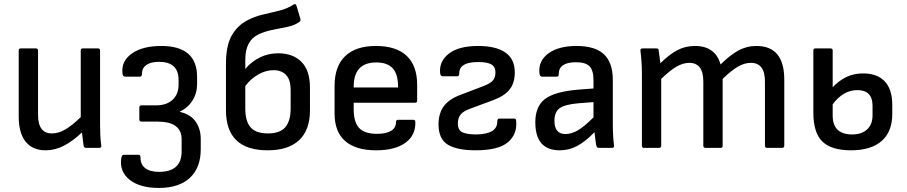

<svg xmlns="http://www.w3.org/2000/svg" viewBox="-20 -727 4459 944"><path d="M204 12Q140 12 106 -30.5Q72 -73 72 -154V-479Q72 -489 82 -489H156Q167 -489 167 -479V-163Q167 -71 235 -71Q267 -71 299.5 -89.5Q332 -108 377 -151V-479Q377 -489 387 -489H461Q472 -489 472 -479V-123Q472 -95 473 -66.5Q474 -38 478 -11Q480 0 467 0H404Q393 0 391 -10Q389 -26 387 -42.5Q385 -59 383 -76Q339 -34 295 -11Q251 12 204 12Z M761 197Q668 197 617.5 157Q567 117 576 52Q578 41 581 37.5Q584 34 589 34H662Q671 34 671 50Q671 82 694.5 100Q718 118 762 118Q873 118 873 17V-42Q873 -129 755 -129H676Q665 -129 665 -140V-199Q665 -209 676 -209H747Q799 -209 828.5 -236.5Q858 -264 858 -311V-334Q858 -423 762 -423Q721 -423 699.5 -407.5Q678 -392 678 -365Q678 -350 668 -350H595Q583 -350 582 -368Q576 -427 628.5 -464Q681 -501 773 -501Q949 -501 949 -349V-313Q949 -269 926.5 -233Q904 -197 864 -178V-177Q917 -165 942 -129Q967 -93 967 -44V7Q967 97 914 147Q861 197 761 197Z M1296 12Q1091 12 1091 -185V-412Q1091 -503 1119 -552Q1147 -601 1194 -626Q1231 -646 1273 -655.5Q1315 -665 1354.5 -675Q1394 -685 1424 -705Q1434 -711 1438 -698L1457 -634Q1459 -625 1453 -620Q1430 -603 1396 -595.5Q1362 -588 1324 -581Q1286 -574 1251 -558Q1186 -527 1186 -434V-388Q1216 -424 1257.5 -444.5Q1299 -465 1348 -465Q1420 -465 1462 -423Q1504 -381 1504 -296V-185Q1504 -88 1451 -38Q1398 12 1296 12ZM1186 -193Q1186 -131 1212 -101Q1238 -71 1298 -71Q1357 -71 1383 -102Q1409 -133 1409 -193V-283Q1409 -335 1386.5 -358.5Q1364 -382 1325 -382Q1287 -382 1250 -361Q1213 -340 1186 -304Z M1829 12Q1729 12 1677 -33.5Q1625 -79 1625 -169V-305Q1625 -401 1677 -451Q1729 -501 1828 -501Q1928 -501 1979.5 -452.5Q2031 -404 2031 -310V-232Q2031 -222 2021 -222H1719V-190Q1719 -126 1746 -97.5Q1773 -69 1833 -69Q1878 -69 1902.5 -83.5Q1927 -98 1927 -127Q1927 -138 1938 -138H2012Q2021 -138 2022 -129Q2025 -63 1974 -25.5Q1923 12 1829 12ZM1719 -297H1937V-302Q1937 -363 1910.5 -391.5Q1884 -420 1830 -420Q1719 -420 1719 -301Z M2318 12Q2229 12 2183 -15Q2137 -42 2136 -114Q2136 -169 2161.5 -204Q2187 -239 2242 -260L2355 -303Q2390 -316 2403 -331Q2416 -346 2416 -371Q2416 -399 2395.5 -410.5Q2375 -422 2331 -422Q2238 -422 2238 -367Q2238 -352 2229 -352H2156Q2146 -352 2144 -367Q2138 -425 2186.5 -463Q2235 -501 2331 -501Q2418 -501 2464.5 -469Q2511 -437 2511 -371Q2511 -320 2486.5 -288Q2462 -256 2406 -235L2290 -192Q2257 -180 2244 -163Q2231 -146 2231 -118Q2232 -86 2254.5 -76Q2277 -66 2323 -66Q2425 -68 2425 -129Q2425 -144 2434 -144H2507Q2512 -144 2515 -141.5Q2518 -139 2518 -130Q2523 -66 2476.5 -27Q2430 12 2318 12Z M2732 12Q2612 12 2612 -126Q2612 -203 2658.5 -239.5Q2705 -276 2820 -286L2898 -292V-333Q2898 -381 2878.5 -401Q2859 -421 2812 -421Q2726 -421 2727 -361Q2727 -350 2717 -350H2644Q2634 -350 2632 -369Q2627 -429 2677 -465Q2727 -501 2815 -501Q2906 -501 2949.5 -460Q2993 -419 2993 -334V-122Q2993 -87 2994.5 -60Q2996 -33 2999 -12Q3001 0 2989 0H2924Q2917 0 2915 -4Q2913 -8 2911 -14Q2910 -21 2907.5 -39.5Q2905 -58 2903 -77Q2858 -31 2818 -9.5Q2778 12 2732 12ZM2706 -133Q2706 -68 2760 -68Q2789 -68 2820 -85.5Q2851 -103 2898 -150V-225L2821 -219Q2756 -213 2731 -194.5Q2706 -176 2706 -133Z M3146 0Q3136 0 3136 -11V-366Q3136 -394 3134 -423.5Q3132 -453 3129 -477Q3127 -489 3140 -489H3207Q3217 -489 3218 -482Q3220 -467 3222.5 -450Q3225 -433 3227 -416Q3270 -459 3309.5 -480Q3349 -501 3397 -501Q3497 -501 3523 -410Q3569 -456 3610 -478.5Q3651 -501 3699 -501Q3836 -501 3836 -336V-11Q3836 0 3825 0H3751Q3741 0 3741 -11V-326Q3741 -418 3672 -418Q3640 -418 3607.5 -399Q3575 -380 3533 -339V-11Q3533 0 3523 0H3449Q3438 0 3438 -11V-326Q3438 -418 3369 -418Q3338 -418 3305.5 -399Q3273 -380 3231 -339V-11Q3231 0 3220 0Z M4164 12Q4067 12 4023 -31.5Q3979 -75 3979 -173V-479Q3979 -489 3989 -489H4063Q4074 -489 4074 -479V-298Q4105 -331 4141.5 -348.5Q4178 -366 4224 -366Q4293 -366 4330 -327Q4367 -288 4367 -211V-167Q4367 -79 4314.5 -33.5Q4262 12 4164 12ZM4074 -159Q4074 -66 4170 -66Q4216 -66 4243 -90.5Q4270 -115 4270 -160V-207Q4270 -284 4195 -284Q4160 -284 4129.5 -266Q4099 -248 4074 -214Z"/></svg>

Font: Sofia Sans Medium
Style: Regular
Weight: 500
Designer: Botio Nikoltchev, Ani Petrova
Foundry: lettersoup
Version: Version 4.101; ttfautohint (v1.8.4.7-5d5b)